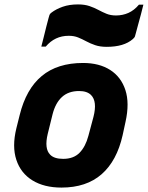

<svg xmlns="http://www.w3.org/2000/svg" viewBox="-20 -837 669 869"><path d="M356 -552Q429 -552 478.5 -520.5Q528 -489 547.5 -429.5Q567 -370 548 -285L535 -225Q509 -109 440 -48.5Q371 12 258 12Q180 12 127 -20.5Q74 -53 54 -113.5Q34 -174 54 -256L69 -316Q98 -434 169 -493Q240 -552 356 -552ZM338 -425Q290 -425 260.5 -398Q231 -371 218 -320L196 -231Q180 -164 207 -137Q225 -118 266 -118Q313 -118 340 -145.5Q367 -173 380 -222L403 -308Q421 -378 392 -407Q374 -425 338 -425ZM505 -767Q535 -767 561 -778.5Q587 -790 609 -816H629Q625 -798 618 -772.5Q611 -747 604.5 -723Q598 -699 594 -684Q592 -676 590.5 -671.5Q589 -667 581 -660Q541 -625 463 -625Q433 -625 411 -632.5Q389 -640 370.5 -650Q352 -660 333.5 -667.5Q315 -675 291 -675Q228 -675 187 -626H167Q172 -645 178 -669.5Q184 -694 190 -718Q196 -742 200 -756Q202 -764 204 -769.5Q206 -775 213 -780Q234 -796 264 -806.5Q294 -817 333 -817Q363 -817 385 -809.5Q407 -802 425.5 -792Q444 -782 462.5 -774.5Q481 -767 505 -767Z"/></svg>

Font: Recursive Mn Lnr St XBd
Style: Italic
Weight: 800
Italic angle: -15°
Monospace: yes
Version: Version 1.079;hotconv 1.0.112;makeotfexe 2.5.65598; ttfautoh